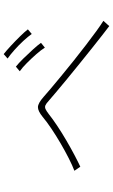

<svg xmlns="http://www.w3.org/2000/svg" viewBox="194 -952 612 1040"><g transform="rotate(-90 500.0 -432.0)"><path d="M879 -146Q863 -158 831.5 -182.5Q800 -207 760 -239Q720 -271 676.5 -306Q633 -341 593 -374Q553 -407 521.5 -433.5Q490 -460 474 -474Q459 -488 449.5 -492Q440 -496 429.5 -491.5Q419 -487 401 -473Q376 -453 338.5 -428Q301 -403 259 -378.5Q217 -354 179 -334Q141 -314 117 -303L95 -335Q124 -346 162.5 -365.5Q201 -385 243 -409.5Q285 -434 323 -459.5Q361 -485 387 -507Q419 -533 440 -532.5Q461 -532 495 -502Q509 -489 539 -464Q569 -439 608 -406.5Q647 -374 690.5 -339.5Q734 -305 775.5 -273Q817 -241 851.5 -216Q886 -191 907 -178Q907 -178 900 -170Q893 -162 886 -154.5Q879 -147 879 -146ZM762 -495Q749 -516 726 -542Q703 -568 678.5 -592.5Q654 -617 634 -631L659 -652Q677 -638 702.5 -612Q728 -586 752 -559.5Q776 -533 788 -516ZM836 -566Q822 -586 798.5 -611.5Q775 -637 749 -660Q723 -683 703 -697L727 -718Q745 -704 771.5 -679.5Q798 -655 823 -629.5Q848 -604 861 -587Z"/></g></svg>

Font: Zen Kaku Gothic New Light
Style: Regular
Weight: 300
Designer: Yoshimichi Ohira
Foundry: Positype
Version: Version 1.002